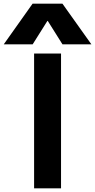

<svg xmlns="http://www.w3.org/2000/svg" viewBox="-100 -1020 515 1040"><path d="M84.7 0V-730H230.6V0ZM-79.6 -780 76.4 -1000H238.3L394.9 -780H238.3L158.7 -906.7H156.7L77 -780Z"/></svg>

Font: M PLUS 1 Thin
Style: Regular
Weight: 100
Designer: Coji Morishita
Foundry: UNDERFOREST DESIGN
Version: Version 1.001